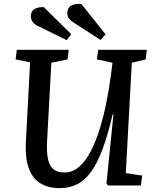

<svg xmlns="http://www.w3.org/2000/svg" viewBox="-20 -961 805 995"><path d="M632 -64 717 -51 710 0H539L532 -12L568 -369H564Q540 -266 513 -192.5Q486 -119 454 -73.5Q422 -28 381.5 -7Q341 14 290 14Q228 14 187 -12.5Q146 -39 128 -92.5Q110 -146 114 -225L136 -638L61 -653L67 -703H336L330 -653L246 -636L224 -230Q221 -171 229 -135Q237 -99 258 -83Q279 -67 314 -67Q356 -67 390 -96.5Q424 -126 450.5 -177.5Q477 -229 497 -293.5Q517 -358 531 -428.5Q545 -499 554 -566L563 -636L482 -653L489 -703H741L735 -653L663 -636ZM360 -845Q346 -854 337.5 -865Q329 -876 329 -893Q329 -921 350 -932.5Q371 -944 402 -940L527 -783L501 -754ZM177 -826Q158 -835 149 -848Q140 -861 140 -877Q140 -903 158.5 -914Q177 -925 207 -924L349 -784L326 -753Z"/></svg>

Font: Literata 18pt Medium
Style: Italic
Weight: 500
Italic angle: -2°
Designer: Latin by Veronika Burian and Jose Scaglione. Greek by Irene Vlachou. Cyrillic by Vera Evstafieva
Foundry: TypeTogether
Version: Version 3.103;gftools[0.9.29]